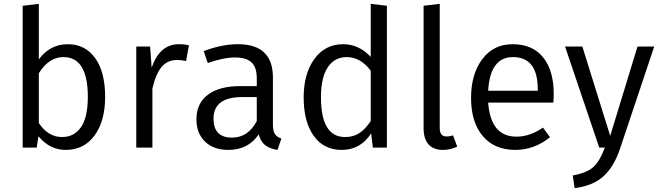

<svg xmlns="http://www.w3.org/2000/svg" viewBox="-20 -768 3435 999"><path d="M303 -55Q366 -55 401.5 -106.5Q437 -158 437 -264Q437 -471 310 -471Q235 -471 182 -387V-128Q230 -55 303 -55ZM333 -538Q423 -538 475 -466Q527 -394 527 -264Q527 -138 472 -63Q417 12 322 12Q239 12 180 -59L171 0H98V-738L182 -748V-459Q240 -538 333 -538Z M911 -538Q941 -538 963 -532L948 -450Q924 -456 902 -456Q852 -456 821.5 -420.5Q791 -385 773 -308V0H689V-526H761L769 -416Q811 -538 911 -538Z M1187 -52Q1271 -52 1316 -138V-263H1241Q1091 -263 1091 -151Q1091 -52 1187 -52ZM1400 -365V-121Q1400 -86 1410.5 -70.5Q1421 -55 1444 -47L1424 12Q1384 6 1360 -12.5Q1336 -31 1326 -69Q1272 12 1168 12Q1091 12 1046.5 -31.5Q1002 -75 1002 -147Q1002 -230 1061.5 -275Q1121 -320 1230 -320H1316V-361Q1316 -418 1288.5 -443.5Q1261 -469 1203 -469Q1143 -469 1061 -440L1040 -502Q1134 -538 1218 -538Q1400 -538 1400 -365Z M1775 -55Q1819 -55 1850 -75.5Q1881 -96 1909 -138V-400Q1856 -471 1784 -471Q1721 -471 1685.5 -418Q1650 -365 1650 -262Q1650 -55 1775 -55ZM1993 -738V0H1920L1911 -74Q1856 12 1758 12Q1664 12 1612 -61.5Q1560 -135 1560 -261Q1560 -384 1615.5 -461Q1671 -538 1766 -538Q1847 -538 1909 -472V-748Z M2268 -748V-102Q2268 -58 2303 -58Q2322 -58 2337 -64L2359 -5Q2323 12 2285 12Q2236 12 2210 -16.5Q2184 -45 2184 -101V-738Z M2778 -296V-304Q2778 -471 2649 -471Q2530 -471 2520 -296ZM2861 -280Q2861 -256 2859 -234H2520Q2533 -57 2667 -57Q2737 -57 2805 -104L2842 -54Q2760 12 2661 12Q2553 12 2492 -60Q2431 -132 2431 -258Q2431 -383 2489.5 -460.5Q2548 -538 2647 -538Q2751 -538 2806 -469.5Q2861 -401 2861 -280Z M3384 -526 3207 3Q3177 95 3123 146.5Q3069 198 2970 211L2960 145Q3036 131 3069 99.5Q3102 68 3127 0H3098L2920 -526H3010L3155 -61L3297 -526Z"/></svg>

Font: FiraSans
Style: Regular
Weight: 350
Designer: Carrois Corporate & Edenspiekermann AG
Foundry: Carrois Corporate GbR & Edenspiekermann AG
Version: Version 3.106;PS 003.106;hotconv 1.0.70;makeotf.lib2.5.58329